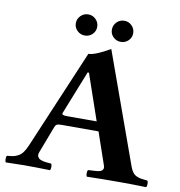

<svg xmlns="http://www.w3.org/2000/svg" viewBox="-88 -892 916 975"><g transform="rotate(10 370.0 -404.5)"><path d="M419.9 -755.9Q419.9 -778.8 436 -794.9Q452.1 -811 475.1 -811Q497.6 -811 513.7 -794.9Q529.8 -778.8 529.8 -755.9Q529.8 -733.4 513.7 -717.8Q497.6 -702.1 475.1 -702.1Q452.1 -702.1 436 -717.8Q419.9 -733.4 419.9 -755.9ZM233.9 -755.9Q233.9 -778.8 250.2 -794.9Q266.6 -811 289.1 -811Q312 -811 328.1 -794.9Q344.2 -778.8 344.2 -755.9Q344.2 -733.4 328.1 -717.8Q312 -702.1 289.1 -702.1Q266.6 -702.1 250.2 -718Q233.9 -733.9 233.9 -755.9ZM272.9 -283.2H424.8L343.3 -520H336.4L247.6 -296.4Q244.6 -289.1 250.5 -286.1Q256.3 -283.2 272.9 -283.2ZM165 -79.1Q162.1 -71.8 161.9 -65.4Q161.6 -59.1 164.1 -54.7Q166.5 -50.3 169.9 -46.9Q173.3 -43.5 179.7 -41L191.4 -37.1Q196.3 -35.6 205.1 -34.7Q213.9 -33.7 219.2 -33.2Q224.6 -32.7 233.9 -32.2Q238.3 -27.8 238.3 -15.1Q238.3 -2.4 233.9 2Q159.7 0 101.1 0Q81.1 0 6.8 2Q2.4 -2.4 2.4 -15.1Q2.4 -27.8 6.8 -32.2Q26.4 -33.7 37.6 -35.9Q48.8 -38.1 62.5 -44.9Q76.2 -51.8 86.7 -65.7Q97.2 -79.6 106.9 -102.1L323.7 -613.8Q357.4 -613.8 434.1 -658.2L640.1 -85.9Q646.5 -68.8 655 -58.1Q663.6 -47.4 675.5 -42.5Q687.5 -37.6 697 -35.9Q706.5 -34.2 723.1 -32.7Q727.5 -32.2 730 -32.2Q734.4 -27.8 734.4 -15.1Q734.4 -2.4 730 2Q655.8 0 596.2 0Q499 0 424.8 2Q420.4 -2.4 420.4 -15.1Q420.4 -27.8 424.8 -32.2Q431.2 -32.7 440.2 -33.2Q449.2 -33.7 454.8 -33.9Q460.4 -34.2 468 -34.9Q475.6 -35.6 480 -36.6Q484.4 -37.6 489.3 -39.6Q494.1 -41.5 496.6 -44.2Q499 -46.9 500.7 -50.5Q502.4 -54.2 502 -59.6Q501.5 -64.9 499 -71.8L442.9 -234.9H252.9Q235.4 -234.9 228.5 -231.4Q221.7 -228 217.8 -217.8Z"/></g></svg>

Font: Linux Libertine G
Style: Bold
Weight: 700
Designer: Philipp H. Poll
Foundry: Philipp H. Poll
Version: Version 5.0.3